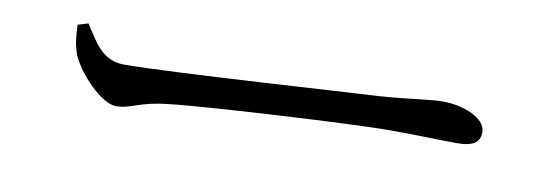

<svg xmlns="http://www.w3.org/2000/svg" viewBox="-28 -532 1056 363"><g transform="rotate(10 500.0 -350.5)"><path d="M121 -423 101 -417C102 -397 103 -380 110 -361C124 -327 171 -278 199 -278C228 -278 239 -293 296 -299C371 -308 652 -323 715 -323C776 -323 811 -321 846 -321C880 -321 890 -332 890 -350C890 -377 845 -394 807 -394C781 -394 753 -388 686 -383C640 -381 290 -358 201 -358C159 -358 143 -389 121 -423Z"/></g></svg>

Font: Noto Serif CJK KR
Style: Regular
Weight: 400
Designer: Ryoko NISHIZUKA 西塚涼子 (kana & ideographs); Frank Grießhammer (Latin, Greek & Cyrillic); Wenlong ZHANG 张文龙 (bopomofo); San
Foundry: Adobe
Version: Version 2.001;hotconv 1.1.0;makeotfexe 2.6.0